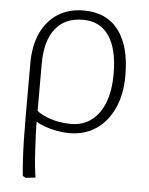

<svg xmlns="http://www.w3.org/2000/svg" viewBox="-53 -560 639 826"><g transform="rotate(5 266.5 -147.5)"><path d="M89 222 76 215Q73 188 70.5 146.5Q68 105 67 56Q66 7 66 -40V-271Q66 -347 91.5 -402Q117 -457 164 -487Q211 -517 276 -517Q374 -517 426 -449Q478 -381 478 -253Q478 -173 450.5 -112.5Q423 -52 374 -19Q325 14 258 14Q234 14 206 9Q178 4 154 -4.5Q130 -13 117 -22H115Q115 5 116.5 39.5Q118 74 120 108.5Q122 143 125 171.5Q128 200 131 217ZM263 -26Q314 -26 351 -54Q388 -82 407.5 -133.5Q427 -185 427 -256Q427 -363 388.5 -420Q350 -477 276 -477Q198 -477 156.5 -424.5Q115 -372 115 -273V-69Q133 -56 157 -46Q181 -36 208 -31Q235 -26 263 -26Z"/></g></svg>

Font: Literata ExtraLight
Style: Regular
Weight: 250
Designer: Latin by Veronika Burian and Jose Scaglione. Greek by Irene Vlachou. Cyrillic by Vera Evstafieva.
Foundry: TypeTogether
Version: Version 3.103;gftools[0.9.29]